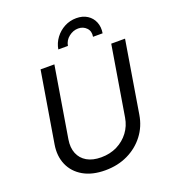

<svg xmlns="http://www.w3.org/2000/svg" viewBox="-168 -1079 1081 1213"><g transform="rotate(-20 372.0 -472.0)"><path d="M330.6 11.7Q243.2 11.7 183.6 -22.7Q124 -57.1 97.9 -116.7Q71.8 -176.3 84 -251L163.1 -727.5H255.9L177.2 -252Q168.5 -198.7 184.6 -158.7Q200.7 -118.7 238.8 -96.4Q276.9 -74.2 334 -74.2Q394 -74.2 441.9 -98.1Q489.7 -122.1 520.8 -163.6Q551.8 -205.1 560.5 -258.3L638.2 -727.5H731L651.4 -244.6Q639.2 -169.4 595 -111.6Q550.8 -53.7 482.9 -21Q415 11.7 330.6 11.7ZM484.9 -954.6Q527.8 -954.6 558.3 -935.1Q588.9 -915.5 602.5 -882.1Q616.2 -848.6 609.4 -807.6H544.9Q551.3 -843.8 529.5 -866.5Q507.8 -889.2 474.1 -889.2Q440.4 -889.2 411.4 -866.5Q382.3 -843.8 376 -807.6H311.5Q318.4 -848.6 343.3 -882.1Q368.2 -915.5 405 -935.1Q441.9 -954.6 484.9 -954.6Z"/></g></svg>

Font: Inter Variable
Style: Italic
Weight: 400
Italic angle: -9.39999°
Designer: Rasmus Andersson
Foundry: rsms
Version: Version 4.001;git-9221beed3